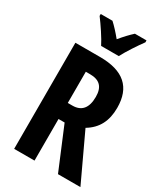

<svg xmlns="http://www.w3.org/2000/svg" viewBox="-226 -1026 965 1119"><g transform="rotate(30 256.0 -466.5)"><path d="M203 -773H322C343 -815 388 -882 416 -920V-933H338C313 -910 292 -888 262 -852C235 -885 209 -913 187 -933H108V-920C137 -882 184 -812 203 -773ZM230 -714H64V0H201V-280H242L359 0H510L363 -314C433 -356 465 -419 465 -507C465 -645 388 -714 230 -714ZM229 -598C294 -598 325 -567 325 -500C325 -425 293 -388 232 -388H201V-598Z"/></g></svg>

Font: Noto Sans Armenian ExtraCondensed
Style: Regular
Weight: 400
Width: 2
Designer: Monotype Design Team
Foundry: Monotype Imaging Inc.
Version: Version 2.008